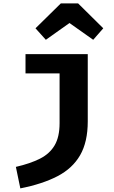

<svg xmlns="http://www.w3.org/2000/svg" viewBox="-20 -856 655 1104"><path d="M484.6 -544.6V-157.9Q484.6 -40 440.8 36.2Q396.9 112.3 310.5 157.2Q224.1 202.1 96.9 227.2L71.3 103.6Q153.8 84.6 209.7 56.4Q265.6 28.2 294.1 -20.3Q322.6 -68.7 322.6 -147.7V-433.8H126.7V-544.6ZM243.6 -627.2 184.1 -693.3 329.7 -836.4H429.2L573.8 -693.3L515.9 -627.2L379.5 -723.6Z"/></svg>

Font: FiraCode Nerd Font Mono
Style: Bold
Weight: 700
Monospace: yes
Designer: Carrois Corporate, Edenspiekermann AG, Nikita Prokopov
Foundry: Carrois Corporate, Edenspiekermann AG, Nikita Prokopov
Version: Version 6.002;Nerd Fonts 3.3.0